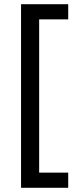

<svg xmlns="http://www.w3.org/2000/svg" viewBox="-20 -734 369 912"><path d="M304 158H80V-714H304V-642H166V86H304Z"/></svg>

Font: Noto Znamenny Musical Notation
Style: Regular
Weight: 400
Version: Version 1.003; ttfautohint (v1.8.4.7-5d5b)